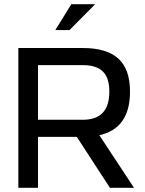

<svg xmlns="http://www.w3.org/2000/svg" viewBox="-20 -900 697 920"><path d="M377.9 -669.9Q491.2 -669.9 547.1 -619.1Q603 -568.4 603 -460.9Q603 -284.7 456.1 -252L622.1 0H506.8L348.1 -244.1H162.1V0H67.9V-669.9ZM162.1 -326.2H377.9Q503.9 -326.2 503.9 -460.9Q503.9 -527.3 472.7 -557.6Q441.4 -587.9 377.9 -587.9H162.1ZM245.1 -755.9 321.8 -879.9H436L313 -755.9Z"/></svg>

Font: LT Wave Text
Style: Regular
Weight: 400
Designer: Daniel Lyons
Version: Version 2.5 (Glyphs App)